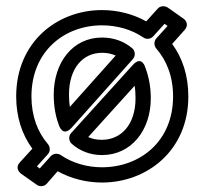

<svg xmlns="http://www.w3.org/2000/svg" viewBox="-20 -561 676 629"><path d="M415 -348 213 -125C203 -114 206 -98 215 -90C242 -66 276 -53 314 -53C410 -53 474 -134 474 -239C474 -278 467 -311 456 -340C456 -340 445 -381 415 -348ZM421 -280C423 -269 424 -254 424 -239C424 -152 376 -103 314 -103C296 -103 282 -106 269 -112ZM215 -143 415 -367C424 -377 424 -394 413 -403C386 -426 352 -438 314 -438C218 -438 156 -356 156 -251C156 -213 162 -180 173 -151C173 -151 185 -110 215 -143ZM209 -211C207 -222 206 -237 206 -251C206 -338 252 -388 314 -388C331 -388 345 -385 359 -379ZM529 -476 492 -435C483 -425 485 -410 492 -402C525 -364 547 -312 547 -245C547 -97 438 -13 314 -13C265 -13 217 -27 179 -53C169 -60 154 -58 146 -49L110 -9L101 -16L137 -56C146 -66 144 -81 137 -89C104 -127 83 -180 83 -245C83 -394 192 -478 314 -478C364 -478 412 -464 450 -438C460 -431 474 -433 482 -442L519 -483ZM585 -463C599 -479 590 -494 581 -500L530 -536C521 -542 506 -543 497 -533L459 -491C416 -515 366 -528 314 -528C168 -528 33 -424 33 -245C33 -178 52 -120 86 -74L45 -29C30 -13 41 2 49 8L100 44C109 51 124 51 133 41L169 0C212 24 263 37 314 37C461 37 597 -67 597 -245C597 -313 578 -371 544 -417Z"/></svg>

Font: Falling Sky
Style: ExtOu
Weight: 400
Designer: Paul D. Hunt
Foundry: Adobe Systems Incorporated
Version: Version 1.02